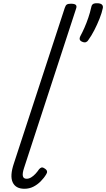

<svg xmlns="http://www.w3.org/2000/svg" viewBox="-20 -1153 657 1189"><path d="M131 16Q77 16 58.5 -24Q40 -64 66 -141L381 -1104Q386 -1120 394 -1125Q402 -1130 419 -1130Q442 -1130 449.5 -1122.5Q457 -1115 451 -1099L129 -113Q118 -80 121.5 -63Q125 -46 145 -46Q159 -46 173 -54.5Q187 -63 199.5 -76.5Q212 -90 222 -105Q229 -113 236.5 -115.5Q244 -118 256 -110Q269 -102 271 -93Q273 -84 267 -75Q253 -51 232 -30Q211 -9 186 3.5Q161 16 131 16ZM490 -894Q477 -899 474 -908Q471 -917 479 -932Q490 -952 503 -981.5Q516 -1011 527 -1043.5Q538 -1076 544 -1104Q546 -1118 553 -1125.5Q560 -1133 580 -1133Q601 -1133 610 -1125.5Q619 -1118 617 -1104Q611 -1074 596.5 -1037.5Q582 -1001 564 -966Q546 -931 527 -905Q523 -897 513.5 -892.5Q504 -888 490 -894Z"/></svg>

Font: Playwrite CU Light
Style: Regular
Weight: 300
Designer: Veronika Burian, José Scaglione
Foundry: TypeTogether
Version: Version 1.002